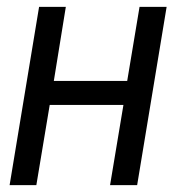

<svg xmlns="http://www.w3.org/2000/svg" viewBox="-20 -540 540 560"><path d="M8 0 94 -520H172L137 -304H351L387 -520H466L380 0H301L340 -234H125L86 0Z"/></svg>

Font: Iosevka SS04 Oblique
Style: Regular
Weight: 400
Italic angle: -9°
Monospace: yes
Designer: Belleve Invis
Foundry: Belleve Invis
Version: Version 19.0.0; ttfautohint (v1.8.4)